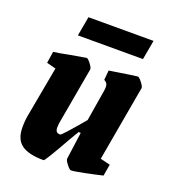

<svg xmlns="http://www.w3.org/2000/svg" viewBox="-121 -726 735 826"><g transform="rotate(20 246.5 -313.5)"><path d="M462 -427 401 -82 446 -71 437 -18Q404 -10 357 -0.5Q310 9 297 9Q291 9 277.5 -8.5Q264 -26 265 -33L282 -157H272L246 -113Q178 8 172 8Q102 8 70 -16Q38 -40 38 -94Q38 -125 43 -151L85 -380L43 -391L51 -444Q66 -445 126 -457Q194 -469 196 -469Q202 -469 215 -452Q228 -435 227 -427L183 -179Q179 -160 179 -145Q179 -132 184 -126Q189 -120 201 -120Q208 -120 291 -219L315 -365Q316 -370 316 -377Q316 -390 311.5 -396Q307 -402 299 -406L303 -450Q423 -469 430 -469Q436 -469 449.5 -452Q463 -435 462 -427ZM127 -547 143 -636H441L425 -547Z"/></g></svg>

Font: Grenze
Style: Bold Italic
Weight: 700
Italic angle: -10°
Designer: Renata Polastri
Foundry: Omnibus-Type
Version: Version 1.002; ttfautohint (v1.8)